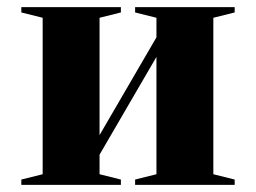

<svg xmlns="http://www.w3.org/2000/svg" viewBox="-20 -520 720 540"><path d="M420 -470 360 -485V-500H640V-485L580 -470V-30L640 -15V0H360V-15L420 -30V-360L260 -85V-30L320 -15V0H40V-15L100 -30V-470L40 -485V-500H320V-485L260 -470V-140L420 -415Z"/></svg>

Font: Yeseva One
Style: Regular
Weight: 400
Designer: Jovanny Lemonad
Foundry: Jovanny Lemonad
Version: Version 2.000